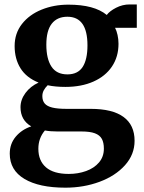

<svg xmlns="http://www.w3.org/2000/svg" viewBox="-20 -582 650 866"><path d="M24 111Q24 66.5 51.2 34.2Q78.5 2 121 -12Q72.5 -40 72.5 -98.5Q72.5 -132.5 95 -162.8Q117.5 -193 154 -209.5Q99 -231.5 72.5 -274Q46 -316.5 46 -374.5Q46 -431.5 79 -473.8Q112 -516 167.5 -538.5Q223 -561 288.5 -561Q405.5 -561 461.5 -514.5Q474.5 -532 503.5 -547Q532.5 -562 565 -562H597V-456.5H499Q506 -443.5 510.2 -424.2Q514.5 -405 514.5 -384.5Q514.5 -326 485 -282Q455.5 -238 401.2 -214Q347 -190 275 -190Q229.5 -190 195 -197.5Q183.5 -186 177.2 -174.2Q171 -162.5 171 -148.5Q171 -127.5 181.8 -115Q192.5 -102.5 216.2 -96.8Q240 -91 280.5 -91H389Q487.5 -91 537.2 -54.5Q587 -18 587 53Q587 115 543.8 163.2Q500.5 211.5 429 238Q357.5 264.5 275 264.5Q156.5 264.5 90.2 225Q24 185.5 24 111ZM374.5 -377.5Q374.5 -506.5 284 -506.5Q238 -506.5 213.5 -475.2Q189 -444 189 -380.5Q189 -317 212 -281.8Q235 -246.5 284 -246.5Q331 -246.5 352.8 -280Q374.5 -313.5 374.5 -377.5ZM448.5 88.5Q448.5 61 439.2 44.2Q430 27.5 408 19.2Q386 11 347.5 11H239Q206.5 11 182.5 6.5Q153 41.5 153 89Q153 143 187.5 172.8Q222 202.5 290 202.5Q332 202.5 368.2 189.5Q404.5 176.5 426.5 150.8Q448.5 125 448.5 88.5Z"/></svg>

Font: Merriweather Text
Style: Bold
Weight: 700
Designer: Eben Sorkin
Foundry: Eben Sorkin
Version: Version 2.100